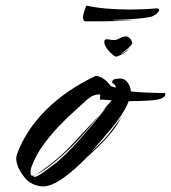

<svg xmlns="http://www.w3.org/2000/svg" viewBox="-20 -657 610 685"><path d="M134 8Q120 8 104.5 2.5Q89 -3 77 -14Q65 -25 51.5 -47.5Q38 -70 38 -92Q38 -101 41 -108Q73 -194 145 -265.5Q217 -337 321 -386Q335 -386 350 -375.5Q365 -365 375 -350L393 -344Q392 -355 386 -357.5Q380 -360 380 -365Q382 -374 393 -375.5Q404 -377 409 -377Q425 -377 435.5 -362.5Q446 -348 447 -331Q471 -328 497 -327Q523 -326 542.5 -325.5Q562 -325 564 -325H567Q570 -325 570 -321Q570 -314 562 -309Q552 -301 515.5 -298.5Q479 -296 439 -296Q434 -281 424 -264Q414 -247 401 -229Q392 -216 374 -194.5Q356 -173 337 -151Q318 -129 305 -114Q314 -122 334.5 -142.5Q355 -163 368 -179Q373 -185 383 -198.5Q393 -212 402.5 -224.5Q412 -237 414 -241Q401 -214 381 -189Q361 -164 341 -144Q321 -124 307 -111.5Q293 -99 291 -97Q249 -53 206.5 -22.5Q164 8 134 8ZM102 -26Q107 -26 114 -29Q125 -35 142.5 -48Q160 -61 179 -75Q196 -89 217 -109.5Q238 -130 263 -158Q285 -183 310 -212.5Q335 -242 359 -274L344 -260Q351 -267 361.5 -279.5Q372 -292 379 -299Q348 -301 342 -302Q341 -300 339 -300Q337 -300 337 -307Q337 -309 337 -312.5Q337 -316 338 -320Q328 -321 316 -317Q304 -313 289 -300Q272 -284 245 -260Q218 -236 189 -205.5Q160 -175 134.5 -140Q109 -105 94 -66Q89 -54 89 -42Q89 -25 104 -32Q99 -29 99 -28Q99 -26 102 -26ZM104 -32Q123 -42 164.5 -74.5Q206 -107 249 -154Q263 -169 281 -188.5Q299 -208 316 -226Q333 -244 342 -254Q319 -226 299.5 -203.5Q280 -181 262 -161Q220 -116 176.5 -80Q133 -44 104 -32ZM393 -455Q380 -461 366 -478Q352 -495 352 -507Q352 -517 361 -517Q366 -517 373 -515.5Q380 -514 387 -514Q396 -514 407 -520.5Q418 -527 429 -527Q443 -527 451 -508Q454 -503 446 -494Q438 -485 427.5 -477Q417 -469 410 -465Q415 -465 426 -472.5Q437 -480 444 -487Q431 -471 414 -462.5Q397 -454 393 -455ZM285 -581Q276 -582 276 -594Q276 -602 279.5 -613.5Q283 -625 288 -637Q352 -623 444 -623Q467 -623 490.5 -624Q514 -625 536 -627H539Q548 -627 548 -622Q548 -616 538.5 -608Q529 -600 518 -597Q500 -593 472 -590.5Q444 -588 418 -587Q392 -586 380 -586Q384 -585 390.5 -584.5Q397 -584 406 -584Q417 -584 431 -584.5Q445 -585 461 -586Q436 -583 405 -582Q374 -581 347 -581Z"/></svg>

Font: Smooch
Style: Regular
Weight: 400
Designer: Robert E. Leuschke
Foundry: Robert E. Leuschke
Version: Version 1.010; ttfautohint (v1.8.3)